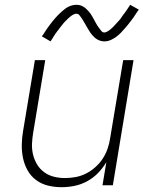

<svg xmlns="http://www.w3.org/2000/svg" viewBox="-20 -770 640 798"><path d="M236 8Q207 8 180 1.5Q153 -5 131 -21Q109 -37 95.5 -60.5Q82 -84 76 -111.5Q70 -139 70.5 -168Q71 -197 76 -226L125 -520H168L118 -219Q114 -196 113 -172.5Q112 -149 117.5 -127Q123 -105 134.5 -86Q146 -67 164 -54Q182 -41 204 -35.5Q226 -30 250 -30Q272 -30 294 -34Q316 -38 337 -48.5Q358 -59 376.5 -75.5Q395 -92 407.5 -111.5Q420 -131 427.5 -153Q435 -175 438 -197L492 -520H535L449 0H406L422 -96Q407 -71 387 -50.5Q367 -30 342 -16.5Q317 -3 290 2.5Q263 8 236 8ZM414 -598Q406 -598 399 -600Q392 -602 385.5 -605.5Q379 -609 374 -613.5Q369 -618 364 -623.5Q359 -629 355 -635Q351 -641 347.5 -647Q344 -653 340.5 -659Q337 -665 333 -672Q329 -679 325 -685.5Q321 -692 317.5 -697Q314 -702 309.5 -707.5Q305 -713 297 -713Q293 -713 288 -711Q283 -709 279.5 -706.5Q276 -704 272 -701Q268 -698 264 -694Q260 -690 257.5 -687.5Q255 -685 252.5 -682.5Q250 -680 247 -677Q244 -674 241.5 -670.5Q239 -667 236 -663.5Q233 -660 230 -656Q227 -652 224 -648Q221 -644 217.5 -639.5Q214 -635 210.5 -630Q207 -625 204 -620Q201 -615 197.5 -609.5Q194 -604 190 -598L154 -619Q161 -628 166 -636.5Q171 -645 177 -653Q183 -661 188 -668Q193 -675 198 -681Q203 -687 208 -693Q213 -699 218 -704Q223 -709 227.5 -713.5Q232 -718 239 -724Q246 -730 252 -734.5Q258 -739 265.5 -742.5Q273 -746 281 -748Q289 -750 297 -750Q305 -750 311.5 -748.5Q318 -747 325 -743Q332 -739 337 -734.5Q342 -730 347 -724.5Q352 -719 356 -713.5Q360 -708 363.5 -701.5Q367 -695 370.5 -689Q374 -683 377.5 -676Q381 -669 385 -663Q389 -657 393 -652Q397 -647 401.5 -641Q406 -635 414 -635Q418 -635 423 -637.5Q428 -640 431 -642Q434 -644 438 -647Q442 -650 446.5 -654.5Q451 -659 453 -661Q455 -663 457.5 -666Q460 -669 463 -672Q466 -675 468.5 -678Q471 -681 474.5 -684.5Q478 -688 481 -692Q484 -696 486.5 -700.5Q489 -705 493 -709.5Q497 -714 500 -718.5Q503 -723 506.5 -728Q510 -733 513.5 -738.5Q517 -744 521 -750L557 -730Q550 -721 544.5 -712Q539 -703 533.5 -695.5Q528 -688 522.5 -681Q517 -674 512 -667.5Q507 -661 502 -655.5Q497 -650 492.5 -645Q488 -640 483.5 -635Q479 -630 472 -624Q465 -618 459 -614Q453 -610 445 -606Q437 -602 429.5 -600Q422 -598 414 -598Z"/></svg>

Font: Iosevka XLt Ex Obl
Style: Regular
Weight: 200
Width: 7
Italic angle: -9°
Monospace: yes
Designer: Belleve Invis
Foundry: Belleve Invis
Version: Version 32.5.0; ttfautohint (v1.8.4)